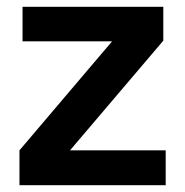

<svg xmlns="http://www.w3.org/2000/svg" viewBox="-20 -542 542 562"><path d="M37 0V-102L308 -421H46V-522H458V-423L185 -102H465V0Z"/></svg>

Font: IBM Plex Sans Devanagari SemiBold
Style: Regular
Weight: 600
Designer: Mike Abbink, Paul van der Laan, Pieter van Rosmalen, Erin McLaughlin
Foundry: Bold Monday
Version: Version 1.1